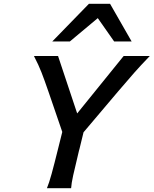

<svg xmlns="http://www.w3.org/2000/svg" viewBox="-20 -999 815 1019"><path d="M288.1 -701.7 389.6 -397 636.2 -701.7H774.9Q724.6 -649.4 691.7 -612.1Q658.7 -574.7 611.8 -519.5L605.5 -512.2L423.3 -296.9L401.9 -209L398.9 -198.2Q377.9 -111.8 368.4 -68.4Q358.9 -24.9 357.4 0H229Q240.2 -26.4 253.9 -76.2Q267.6 -126 288.1 -209L310.5 -298.8L237.3 -512.2Q215.8 -574.7 200.4 -614.3Q185.1 -653.8 160.2 -701.7ZM257.3 -778.8 452.1 -979H564L678.7 -778.8H585.9L499 -902.8L350.6 -778.8Z"/></svg>

Font: Lesson One Medium
Style: Italic
Weight: 500
Italic angle: -14°
Designer: But Ko, Victor Gaultney, Annie Olsen, Julie Remington, Don Collingsworth, Eric Hays, Becca Hirsbrunner
Version: Version 1.100